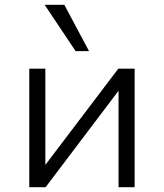

<svg xmlns="http://www.w3.org/2000/svg" viewBox="-20 -780 683 800"><path d="M102 0V-494H169V-93L473 -494H541V0H474V-402L170 0ZM295 -567 166 -760H248L351 -567Z"/></svg>

Font: Nunito Sans 7pt Light
Style: Regular
Weight: 300
Designer: Vernon Adams
Foundry: Vernon Adams
Version: Version 3.101;gftools[0.9.27]